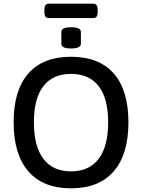

<svg xmlns="http://www.w3.org/2000/svg" viewBox="-20 -1015 771 1042"><path d="M244 -917Q221 -917 221 -950V-962Q221 -995 244 -995H487Q510 -995 510 -962V-950Q510 -917 487 -917ZM366 -752Q338 -752 325.5 -758.5Q313 -765 313 -777V-842Q313 -854 325.5 -860.5Q338 -867 366 -867Q394 -867 406.5 -860.5Q419 -854 419 -842V-777Q419 -766 406.5 -759Q394 -752 366 -752ZM365 7Q214 7 134 -85Q54 -177 54 -351Q54 -526 134 -616.5Q214 -707 365 -707Q517 -707 597 -616.5Q677 -526 677 -351Q677 -177 597 -85Q517 7 365 7ZM365 -85Q464 -85 515.5 -153Q567 -221 567 -351Q567 -481 515.5 -547.5Q464 -614 365 -614Q267 -614 215.5 -547.5Q164 -481 164 -351Q164 -221 215.5 -153Q267 -85 365 -85Z"/></svg>

Font: Asap Medium
Style: Regular
Weight: 500
Designer: Pablo Cosgaya
Foundry: Omnibus-Type
Version: Version 3.001; ttfautohint (v1.8.3)